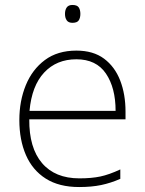

<svg xmlns="http://www.w3.org/2000/svg" viewBox="-20 -744 585 774"><path d="M288 -540Q356 -540 399.5 -507.5Q443 -475 464.5 -419.5Q486 -364 486 -294V-263H98Q97 -148 149.5 -86.5Q202 -25 300 -25Q349 -25 384.5 -32.5Q420 -40 465 -61V-23Q426 -6 387.5 2Q349 10 299 10Q218 10 164.5 -24Q111 -58 84.5 -119Q58 -180 58 -260Q58 -337 84 -400.5Q110 -464 161 -502Q212 -540 288 -540ZM288 -505Q208 -505 158 -451.5Q108 -398 99 -297H446Q446 -390 407 -447.5Q368 -505 288 -505ZM272 -724Q291 -724 297.5 -714Q304 -704 304 -688Q304 -672 297.5 -662Q291 -652 272 -652Q256 -652 249 -662Q242 -672 242 -688Q242 -704 249 -714Q256 -724 272 -724Z"/></svg>

Font: Noto Sans Bengali UI ExtraLight
Style: Regular
Weight: 200
Designer: Jelle Bosma - Monotype Design Team
Foundry: Monotype Imaging Inc.
Version: Version 2.003; ttfautohint (v1.8.4.7-5d5b)